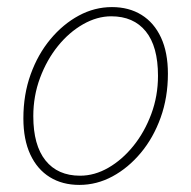

<svg xmlns="http://www.w3.org/2000/svg" viewBox="-20 -510 540 542"><path d="M204 12Q156 12 120.5 -10Q85 -32 65.5 -74Q46 -116 46 -176Q46 -243 66.5 -300Q87 -357 122.5 -399.5Q158 -442 202.5 -466Q247 -490 296 -490Q344 -490 379.5 -468Q415 -446 434.5 -404Q454 -362 454 -302Q454 -235 433.5 -178Q413 -121 377.5 -78.5Q342 -36 297.5 -12Q253 12 204 12ZM206 -14Q247 -14 286 -36.5Q325 -59 356.5 -98Q388 -137 407 -188Q426 -239 426 -296Q426 -379 391.5 -421.5Q357 -464 294 -464Q254 -464 214.5 -441.5Q175 -419 143.5 -380Q112 -341 93 -290Q74 -239 74 -182Q74 -100 108.5 -57Q143 -14 206 -14Z"/></svg>

Font: Source Sans Variable
Style: Italic
Weight: 200
Italic angle: -11°
Designer: Paul D. Hunt
Foundry: Adobe Systems Incorporated
Version: Version 3.006;hotconv 1.0.111;makeotfexe 2.5.65597